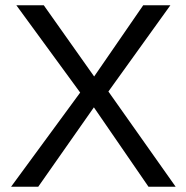

<svg xmlns="http://www.w3.org/2000/svg" viewBox="-20 -708 707 728"><path d="M646 0H543L336 -301L125 0H22L284 -357L42 -688H146L337 -418L523 -688H626L391 -361Z"/></svg>

Font: Libra Sans
Style: Regular
Weight: 400
Foundry: Context Ltd
Version: Version 1.002